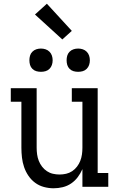

<svg xmlns="http://www.w3.org/2000/svg" viewBox="-20 -1004 640 1032"><path d="M268 8Q242 8 216 1Q190 -6 169 -21.5Q148 -37 133 -59Q118 -81 109.5 -106Q101 -131 98 -157.5Q95 -184 95 -210V-457H38V-530H177V-210Q177 -192 179.5 -174Q182 -156 188.5 -139.5Q195 -123 206 -108.5Q217 -94 232 -84Q247 -74 264.5 -70Q282 -66 300 -66Q318 -66 335.5 -70Q353 -74 368 -84Q383 -94 394 -108.5Q405 -123 411.5 -139.5Q418 -156 420.5 -174Q423 -192 423 -210V-457H366V-530H505V-74H562V0H423V-95Q413 -72 398 -52Q383 -32 362.5 -18Q342 -4 317.5 2Q293 8 268 8ZM400 -618Q387 -618 375 -621.5Q363 -625 354 -634Q345 -643 341.5 -655Q338 -667 338 -680Q338 -693 341.5 -705Q345 -717 354 -726Q363 -735 375 -739Q387 -743 400 -743Q413 -743 425 -739Q437 -735 446 -726Q455 -717 459 -705Q463 -693 463 -680Q463 -667 459 -655Q455 -643 446 -634Q437 -625 425 -621.5Q413 -618 400 -618ZM200 -618Q187 -618 175 -621.5Q163 -625 154 -634Q145 -643 141.5 -655Q138 -667 138 -680Q138 -693 141.5 -705Q145 -717 154 -726Q163 -735 175 -739Q187 -743 200 -743Q213 -743 225 -739Q237 -735 246 -726Q255 -717 259 -705Q263 -693 263 -680Q263 -667 259 -655Q255 -643 246 -634Q237 -625 225 -621.5Q213 -618 200 -618ZM315 -792 168 -926 232 -984 366 -838Z"/></svg>

Font: Iosevka Slab Extended
Style: Regular
Weight: 400
Width: 7
Monospace: yes
Designer: Belleve Invis
Foundry: Belleve Invis
Version: Version 11.1.1; ttfautohint (v1.8.3)